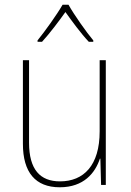

<svg xmlns="http://www.w3.org/2000/svg" viewBox="-20 -783 553 813"><path d="M270 -763H245C221 -721 170 -650 139 -612V-606H158C191 -642 230 -694 257 -732C285 -693 322 -642 356 -606H375V-612C347 -645 294 -720 270 -763ZM428 -528H402V-227C402 -82 334 -15 234 -15C150 -15 103 -65 103 -179V-528H77V-174C77 -53 130 10 233 10C335 10 383 -51 403 -111H405L408 0H428Z"/></svg>

Font: Noto Sans Sinhala UI SemiCondensed Thin
Style: Regular
Weight: 100
Width: 4
Designer: Jelle Bosma - Monotype Design Team
Foundry: Monotype Imaging Inc.
Version: Version 2.006